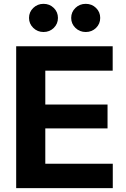

<svg xmlns="http://www.w3.org/2000/svg" viewBox="-20 -965 647 985"><path d="M63 0V-727.5H558.1V-602.5H212.4V-428.7H531.7V-306.2H212.4V-125H558.6V0ZM419.9 -800.8Q388.7 -800.8 366.9 -822Q345.2 -843.3 345.2 -873Q345.2 -903.3 366.9 -924.3Q388.7 -945.3 419.9 -945.3Q451.2 -945.3 472.7 -924.3Q494.1 -903.3 494.1 -873Q494.1 -842.8 472.7 -821.8Q451.2 -800.8 419.9 -800.8ZM203.1 -800.8Q172.4 -800.8 150.6 -822Q128.9 -843.3 128.9 -873Q128.9 -903.3 150.6 -924.3Q172.4 -945.3 203.1 -945.3Q234.4 -945.3 255.9 -924.3Q277.3 -903.3 277.3 -873Q277.3 -842.8 255.9 -821.8Q234.4 -800.8 203.1 -800.8Z"/></svg>

Font: Inter 18pt
Style: Bold
Weight: 700
Designer: Rasmus Andersson
Foundry: rsms
Version: Version 4.001;git-66647c0bb